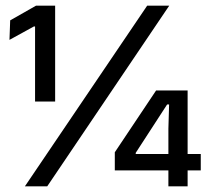

<svg xmlns="http://www.w3.org/2000/svg" viewBox="-20 -659 738 679"><path d="M104 -300V-565.5H100L13.5 -518L16 -587L107.5 -639H175V-300ZM68 0 500.5 -639H578.5L147 0ZM575.5 0V-204L578 -289.5H571L460 -118.5V-94.5L426.5 -114.5H690V-56.5H386V-120.5L532 -339H643.5V0Z"/></svg>

Font: Anek Gurmukhi Medium Medium
Style: Regular
Weight: 500
Version: Version 1.003